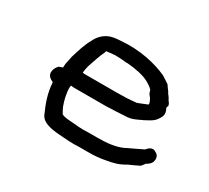

<svg xmlns="http://www.w3.org/2000/svg" viewBox="-93 -620 779 717"><g transform="rotate(30 296.0 -261.5)"><path d="M80 -246C76 -224 92 -216 104 -210C107 -163 121 -127 136 -93C147 -62 185 -56 221 -53C249 -51 278 -48 310 -50H349C377 -50 399 -52 424 -57C453 -62 473 -67 499 -83C513 -89 528 -96 542 -103H543C549 -108 553 -115 557 -120C565 -124 578 -133 580 -146C583 -163 576 -172 565 -177C550 -188 535 -174 528 -165C507 -155 485 -144 463 -134L462 -133C431 -118 394 -114 351 -114H312C285 -112 261 -115 237 -117C221 -118 206 -119 196 -125C191 -133 187 -142 183 -150C179 -162 176 -170 173 -183C171 -198 166 -213 169 -231V-233H172C177 -232 182 -232 185 -232H319C347 -233 375 -234 402 -236C429 -236 447 -247 466 -256H467C484 -266 506 -273 518 -295C532 -315 524 -328 519 -340C519 -341 521 -347 522 -350V-351C520 -357 518 -362 514 -365C510 -373 506 -380 499 -388C496 -394 493 -399 487 -406C485 -409 481 -415 478 -419H477C468 -425 458 -432 448 -438C398 -461 326 -478 247 -471C229 -470 211 -469 193 -460C175 -451 160 -435 151 -415C136 -389 128 -360 118 -328L113 -303C111 -297 110 -287 110 -282V-277L96 -272H95C88 -266 82 -256 80 -246ZM183 -297C184 -307 186 -319 189 -329C198 -355 206 -382 218 -406V-410C229 -412 241 -412 256 -414C271 -414 285 -413 303 -411H312C348 -408 383 -401 406 -388C417 -381 431 -374 435 -364V-362C437 -355 439 -351 443 -347C445 -345 447 -342 449 -339C452 -331 457 -326 456 -317C448 -314 438 -309 429 -306C423 -304 416 -300 412 -300H411C384 -297 357 -296 330 -296H191C190 -296 188 -296 186 -297Z"/></g></svg>

Font: Scribbler
Style: BdIta
Weight: 700
Designer: Mew Too
Foundry: Cannot Into Space Fonts
Version: Version 1.001